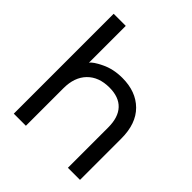

<svg xmlns="http://www.w3.org/2000/svg" viewBox="-197 -838 976 976"><g transform="rotate(45 291.0 -350.0)"><path d="M535 -288V9H448V-281Q448 -354 412.5 -391.5Q377 -429 309 -429Q233 -429 189.5 -384.5Q146 -340 146 -261V9H59V-709H146V-444Q156 -461 206.5 -485.5Q257 -510 321 -510Q419 -510 477 -452.5Q535 -395 535 -288Z"/></g></svg>

Font: AtCorfu Sans
Style: AtCorfu Sans Regular
Weight: 400
Designer: Kostas Teopoulos
Foundry: Kostas Teopoulos
Version: Version 1.00 July 8, 2025, initial release